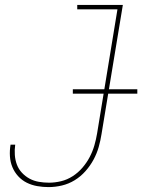

<svg xmlns="http://www.w3.org/2000/svg" viewBox="-20 -755 580 783"><path d="M178 8Q155 8 132 4Q109 0 89 -10Q69 -20 54 -36.5Q39 -53 30.5 -73.5Q22 -94 20.5 -117.5Q19 -141 23 -165H42Q39 -144 40.5 -123Q42 -102 49 -83.5Q56 -65 69.5 -50.5Q83 -36 100.5 -26.5Q118 -17 138.5 -13.5Q159 -10 180 -10Q204 -10 229 -16Q254 -22 276.5 -36.5Q299 -51 316.5 -71.5Q334 -92 346 -115Q358 -138 365 -162.5Q372 -187 376 -211L459 -717H295V-735H481L394 -208Q390 -182 382.5 -155.5Q375 -129 361.5 -104Q348 -79 328.5 -57Q309 -35 284.5 -20Q260 -5 232.5 1.5Q205 8 178 8ZM540 -373H277V-391H540Z"/></svg>

Font: Iosevka Thin Oblique
Style: Regular
Weight: 100
Italic angle: -9°
Monospace: yes
Designer: Belleve Invis
Foundry: Belleve Invis
Version: Version 32.5.0; ttfautohint (v1.8.4)